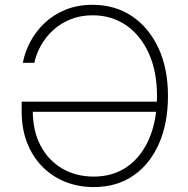

<svg xmlns="http://www.w3.org/2000/svg" viewBox="-20 -757 770 787"><path d="M364.3 9.8Q300.3 9.8 246.3 -12.2Q192.4 -34.2 152.6 -75Q112.8 -115.7 90.8 -172.6Q68.8 -229.5 68.8 -299.8V-340.3H641.1V-298.8H98.1L114.3 -303.7Q114.3 -220.7 146.2 -160.2Q178.2 -99.6 234.6 -66.4Q291 -33.2 364.3 -33.2Q444.3 -33.2 502.2 -74.2Q560.1 -115.2 591.8 -189.5Q623.5 -263.7 623.5 -363.3Q623.5 -464.4 589.8 -538.6Q556.2 -612.8 496.8 -653.6Q437.5 -694.3 359.4 -694.3Q309.6 -694.3 268.8 -677.7Q228 -661.1 197.8 -633.3Q167.5 -605.5 147.9 -570.8Q128.4 -536.1 120.6 -499.5H73.7Q81.5 -543 104 -585.4Q126.5 -627.9 162.6 -662.4Q198.7 -696.8 248.3 -717Q297.9 -737.3 359.4 -737.3Q451.2 -737.3 520.8 -690.7Q590.3 -644 629.4 -560.3Q668.5 -476.6 668.5 -363.3Q668.5 -251.5 631.3 -167.5Q594.2 -83.5 526.1 -36.9Q458 9.8 364.3 9.8Z"/></svg>

Font: Inter 18pt ExtraLight
Style: Regular
Weight: 250
Designer: Rasmus Andersson
Foundry: rsms
Version: Version 4.001;git-66647c0bb